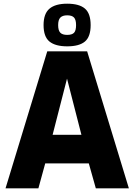

<svg xmlns="http://www.w3.org/2000/svg" viewBox="-20 -1020 729 1040"><path d="M236 -742H452L678 0H499L461 -135H225L188 0H10ZM421 -290 343 -594 265 -290ZM216 -884Q216 -946 248 -973Q280 -1000 344 -1000Q409 -1000 440 -973.5Q471 -947 471 -884Q471 -821 440 -795Q409 -769 344 -769Q280 -769 248 -795Q216 -821 216 -884ZM392 -884Q392 -913 381 -925Q370 -937 344 -937Q319 -937 307 -925Q295 -913 295 -884Q295 -855 306.5 -843Q318 -831 344 -831Q370 -831 381 -842.5Q392 -854 392 -884Z"/></svg>

Font: Exo ExtraBold
Style: Regular
Weight: 800
Designer: Natanael Gama
Foundry: Natanael Gama
Version: Version 1.500